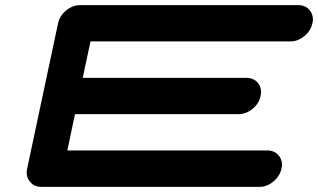

<svg xmlns="http://www.w3.org/2000/svg" viewBox="-20 -729 1241 749"><path d="M1022.5 -142.1Q1051.8 -142.1 1067.9 -121.6Q1080.1 -106.4 1080.1 -86.9Q1080.1 -79.6 1078.1 -71.3Q1071.8 -42 1046.6 -21Q1021.5 0 992.2 0H141.6Q112.3 0 96.2 -21Q84 -36.1 84 -55.7Q84 -63 85.9 -71.3L206.5 -638.2Q212.9 -667.5 238 -688.2Q263.2 -709 292.5 -709H1143.1Q1172.4 -709 1188.5 -688.5Q1200.7 -673.3 1200.7 -653.8Q1200.7 -646.5 1198.7 -638.2Q1192.4 -608.9 1167.2 -588.1Q1142.1 -567.4 1112.8 -567.4H333L302.7 -425.3H940.9Q970.2 -425.3 986.8 -404.8Q998.5 -389.6 998.5 -370.6Q998.5 -362.8 996.6 -354.5Q990.7 -325.2 965.3 -304.4Q939.9 -283.7 910.6 -283.7H272.5L242.7 -142.1Z"/></svg>

Font: Robtronika
Style: Italic
Weight: 400
Italic angle: -12°
Designer: GGBot
Version: 1.00